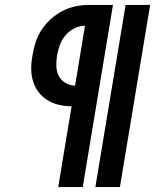

<svg xmlns="http://www.w3.org/2000/svg" viewBox="-20 -755 640 775"><path d="M365 0 487 -735H586L464 0ZM215 0 269 -326Q243 -326 217.5 -332Q192 -338 171 -351Q150 -364 135.5 -383.5Q121 -403 113.5 -427Q106 -451 106 -477.5Q106 -504 111 -530Q115 -557 123.5 -583.5Q132 -610 147.5 -634Q163 -658 184.5 -677.5Q206 -697 231 -710Q256 -723 283 -729Q310 -735 337 -735H436L314 0ZM283 -409 323 -651Q301 -651 280 -640.5Q259 -630 244 -612Q229 -594 221.5 -573Q214 -552 210 -530Q207 -509 207.5 -488Q208 -467 217 -449Q226 -431 244 -420.5Q262 -410 283 -409Z"/></svg>

Font: Iosevka Slab Extended Oblique
Style: Bold
Weight: 700
Width: 7
Italic angle: -9°
Monospace: yes
Designer: Belleve Invis
Foundry: Belleve Invis
Version: Version 11.1.1; ttfautohint (v1.8.3)